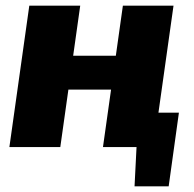

<svg xmlns="http://www.w3.org/2000/svg" viewBox="-20 -517 681 675"><path d="M609 -121 573 138H453L460 0H384L401 -121ZM262 -497 192 0H13L83 -497ZM396 -321 380 -202H214L230 -321ZM590 -497 520 0H342L412 -497Z"/></svg>

Font: Exo 2 ExtraBold
Style: Italic
Weight: 800
Italic angle: -8°
Designer: Natanael Gama
Foundry: Natanael Gama
Version: Version 2.010